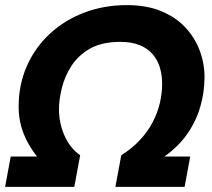

<svg xmlns="http://www.w3.org/2000/svg" viewBox="-22 -732 829 752"><path d="M-2 0 20 -119H123Q104 -143 87.5 -172.5Q71 -202 61 -237.5Q51 -273 51 -314Q51 -401 83.5 -474Q116 -547 174 -600.5Q232 -654 309 -683Q386 -712 475 -712Q552 -712 609 -688.5Q666 -665 703.5 -625Q741 -585 760 -534.5Q779 -484 779 -430Q779 -371 762.5 -314Q746 -257 711.5 -207.5Q677 -158 622 -119H723L701 0H430L453 -124Q496 -151 526.5 -184Q557 -217 576 -253.5Q595 -290 604 -328Q613 -366 613 -404Q613 -437 604.5 -466.5Q596 -496 576.5 -519Q557 -542 525.5 -555Q494 -568 449 -568Q377 -568 330.5 -541.5Q284 -515 257.5 -473.5Q231 -432 220 -386.5Q209 -341 209 -304Q209 -249 231 -200Q253 -151 292 -124L269 0Z"/></svg>

Font: Rethink Sans ExtraBold
Style: Italic
Weight: 800
Italic angle: -10°
Designer: The Rethink Sans project authors (Hans Thiessen). DM Sans designed by Colophon Foundry.
Foundry: Rethink Communications LLC
Version: Version 1.001